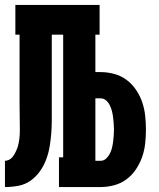

<svg xmlns="http://www.w3.org/2000/svg" viewBox="-20 -755 640 775"><path d="M0 0V-106Q8 -106 15.5 -109.5Q23 -113 28.5 -119Q34 -125 38 -132Q42 -139 45.5 -146.5Q49 -154 51.5 -162Q54 -170 55.5 -178Q57 -186 58 -194Q59 -202 59.5 -210Q60 -218 60 -226Q60 -234 60 -242Q60 -266 59.5 -289Q59 -312 59 -335V-615H42V-735H382V-615H365V-464H386Q414 -464 441.5 -456.5Q469 -449 491 -432.5Q513 -416 529 -392.5Q545 -369 554 -342.5Q563 -316 566 -288Q569 -260 569 -232Q569 -204 566 -176Q563 -148 554 -122Q545 -96 529 -72Q513 -48 491 -31.5Q469 -15 441.5 -7.5Q414 0 386 0H218V-120H235V-615H189V-334Q189 -333 189 -332Q189 -331 189 -330V-328Q189 -328 189 -327.5Q189 -327 189 -326Q189 -299 189 -272Q189 -245 187 -218Q185 -191 180.5 -164Q176 -137 166.5 -111.5Q157 -86 141 -63.5Q125 -41 103 -25.5Q81 -10 54 -5Q27 0 0 0ZM386 -106Q399 -106 408.5 -115Q418 -124 423.5 -135Q429 -146 432 -158Q435 -170 436.5 -182.5Q438 -195 439 -207.5Q440 -220 440 -232Q440 -244 439 -256.5Q438 -269 436.5 -281.5Q435 -294 432 -306Q429 -318 423.5 -329.5Q418 -341 408.5 -349.5Q399 -358 386 -358H365V-106Z"/></svg>

Font: Iosevka Curly Slab HvEx
Style: Regular
Weight: 900
Width: 7
Monospace: yes
Designer: Belleve Invis
Foundry: Belleve Invis
Version: Version 11.1.0; ttfautohint (v1.8.3)